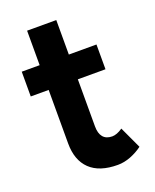

<svg xmlns="http://www.w3.org/2000/svg" viewBox="-128 -730 657 816"><g transform="rotate(-20 201.0 -322.0)"><path d="M263 12Q180 12 137.5 -29Q95 -70 95 -146V-656H227V-175Q227 -143 241 -126.5Q255 -110 282 -110Q292 -110 304 -114.5Q316 -119 329 -128L375 -29Q351 -11 321.5 0.5Q292 12 263 12ZM14 -388V-500H352V-388Z"/></g></svg>

Font: Figtree
Style: Bold
Weight: 700
Designer: Erik Kennedy
Foundry: Erik Kennedy
Version: Version 2.001;gftools[0.9.30]